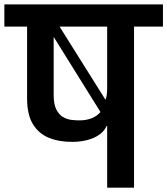

<svg xmlns="http://www.w3.org/2000/svg" viewBox="-56 -861 768 881"><path d="M435.7 0V-282.7H432.7Q423.7 -261.7 405.8 -247.7Q388 -233.7 366.2 -225.3Q344.3 -217 321.5 -213.5Q298.7 -210 278.7 -210Q217.3 -209.3 170 -228Q122.7 -246.7 95.5 -290.5Q68.3 -334.3 68.3 -409.3V-739H-36V-840.7H691.7V-739H559V0ZM190.3 -425Q190.3 -382.7 202.3 -358.8Q214.3 -335 233.3 -324Q252.3 -313 273.3 -310.7Q294.3 -308.3 311.7 -308.7Q340.7 -309 364.7 -318.5Q388.7 -328 405 -347L190.3 -691.7ZM217.3 -739 428.3 -402.7Q432.3 -413.3 434 -427.2Q435.7 -441 435.7 -456.7V-739Z"/></svg>

Font: Matangi Light
Style: Regular
Weight: 300
Designer: Prashant Pant
Foundry: The Graphic Ant
Version: Version 3.002